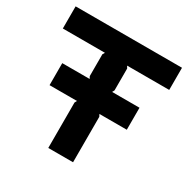

<svg xmlns="http://www.w3.org/2000/svg" viewBox="-178 -976 1126 1141"><g transform="rotate(30 385.0 -405.0)"><path d="M750 -810V-658H461L470 -643V-493L462 -478H650V-327H462L470 -312V0H300V-312L308 -327H120V-478H308L300 -493V-643L309 -658H20V-810Z"/></g></svg>

Font: Sinkin Sans 700 Bold
Style: Bold
Weight: 700
Designer: Keith Bates
Foundry: K-Type
Version: Sinkin Sans (version 1.0)  by Keith Bates   •   © 2014   www